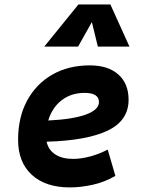

<svg xmlns="http://www.w3.org/2000/svg" viewBox="-20 -815 626 845"><path d="M301.8 -115.7Q336.9 -115.7 377 -126.5Q417 -137.2 454.1 -156.7L487.8 -41Q441.4 -13.7 388.7 -2Q335.9 9.8 287.6 9.8Q180.2 9.8 119.9 -45.7Q59.6 -101.1 59.6 -199.7Q59.6 -298.3 99.1 -371.8Q138.7 -445.3 209.7 -486.3Q280.8 -527.3 375.5 -527.3Q455.6 -527.3 500.7 -487.3Q545.9 -447.3 545.9 -376Q545.9 -284.2 453.9 -240.2Q361.8 -196.3 185.1 -191.4Q192.9 -155.3 223.1 -135.5Q253.4 -115.7 301.8 -115.7ZM192.4 -284.7Q298.3 -289.6 356.9 -310.5Q415.5 -331.5 415.5 -365.7Q415.5 -406.2 352.1 -406.2Q293 -406.2 251 -373.5Q209 -340.8 192.4 -284.7ZM465.8 -795.4 549.8 -609.9H410.6L384.3 -717.8L323.7 -609.9H174.8L325.2 -795.4Z"/></svg>

Font: Cascadia Mono
Style: Bold Italic
Weight: 700
Italic angle: -10°
Monospace: yes
Designer: Aaron Bell
Foundry: Saja Typeworks
Version: Version 2404.023; ttfautohint (v1.8.4)